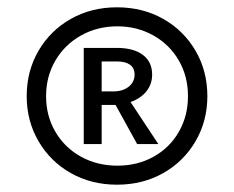

<svg xmlns="http://www.w3.org/2000/svg" viewBox="-20 -731 640 525"><path d="M547 -468Q547 -400 514.5 -344.5Q482 -289 426 -257.5Q370 -226 300 -226Q230 -226 174 -257.5Q118 -289 85.5 -344.5Q53 -400 53 -468Q53 -537 85.5 -592.5Q118 -648 174 -679.5Q230 -711 300 -711Q370 -711 426 -679.5Q482 -648 514.5 -592.5Q547 -537 547 -468ZM494 -468Q494 -522 469 -565.5Q444 -609 399.5 -634Q355 -659 301 -659Q246 -659 201.5 -634Q157 -609 131.5 -565.5Q106 -522 106 -468Q106 -414 131.5 -370.5Q157 -327 201.5 -302.5Q246 -278 301 -278Q356 -278 400 -302.5Q444 -327 469 -370.5Q494 -414 494 -468ZM337 -452 413 -337H355L296 -444H289H258V-337H209V-600H300Q345 -600 370.5 -581Q396 -562 396 -527Q396 -501 380.5 -481.5Q365 -462 337 -452ZM258 -481H289Q316 -481 332 -494Q348 -507 348 -527Q348 -545 335.5 -554Q323 -563 300 -563H258Z"/></svg>

Font: Ysabeau Infant Semibold
Style: Regular
Weight: 600
Designer: Christian Thalmann (Catharsis Fonts)
Version: Version 0.003